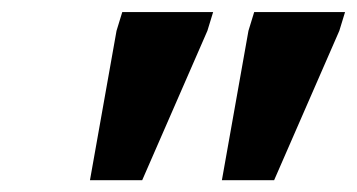

<svg xmlns="http://www.w3.org/2000/svg" viewBox="-20 -718 592 318"><path d="M129 -419.5 173 -667 182.5 -698H333L323.5 -667L215.5 -419.5ZM347.5 -419.5 391.5 -667 401 -698H551.5L542 -667L434 -419.5Z"/></svg>

Font: Newsreader 9pt
Style: Bold Italic
Weight: 700
Italic angle: -17°
Designer: Hugues Gentile
Foundry: Production Type
Version: Version 1.003